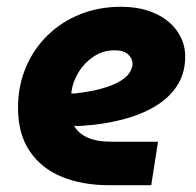

<svg xmlns="http://www.w3.org/2000/svg" viewBox="-20 -545 578 565"><path d="M301 0Q223 0 162.5 -24.5Q102 -49 67.5 -100Q33 -151 33 -227Q33 -292 56 -346.5Q79 -401 120 -441Q161 -481 216 -503Q271 -525 335 -525Q394 -525 436.5 -505.5Q479 -486 502 -452.5Q525 -419 525 -379Q525 -329 501 -292.5Q477 -256 435.5 -231.5Q394 -207 339.5 -193Q285 -179 224 -175Q216 -174 210 -174Q204 -174 198 -175Q210 -153 237 -140.5Q264 -128 308 -128H445L425 0ZM190 -270Q192 -270 194.5 -270Q197 -270 201 -270Q252 -276 285 -286Q318 -296 336.5 -308Q355 -320 362.5 -333Q370 -346 370 -357Q370 -373 357 -385Q344 -397 317 -397Q282 -397 254 -377.5Q226 -358 209.5 -329.5Q193 -301 190 -273Q190 -272 190 -271.5Q190 -271 190 -270Z"/></svg>

Font: MuseoModerno
Style: Bold Italic
Weight: 700
Italic angle: -9°
Designer: Pablo Cosgaya, Héctor Gatti, Marcela Romero, and the Authors of The MuseoModerno Project.
Foundry: Omnibus-Type Team
Version: Version 1.003